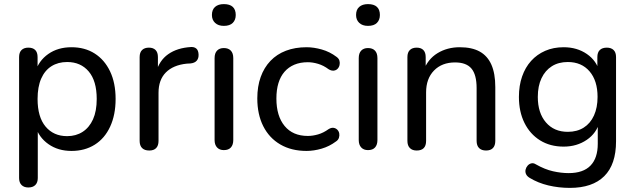

<svg xmlns="http://www.w3.org/2000/svg" viewBox="-20 -726 3093 935"><path d="M118 187Q97 187 85 175Q73 163 73 141V-448Q73 -471 85 -482.5Q97 -494 118 -494Q140 -494 151.5 -482.5Q163 -471 163 -448V-357L152 -375Q168 -430 215 -463Q262 -496 328 -496Q393 -496 441 -465.5Q489 -435 516 -378.5Q543 -322 543 -244Q543 -167 516.5 -109.5Q490 -52 441.5 -21.5Q393 9 328 9Q263 9 216 -24Q169 -57 153 -111H164V141Q164 163 152 175Q140 187 118 187ZM307 -63Q350 -63 382.5 -84Q415 -105 433 -145Q451 -185 451 -244Q451 -332 412 -378Q373 -424 307 -424Q263 -424 230.5 -403.5Q198 -383 180.5 -343Q163 -303 163 -244Q163 -156 202 -109.5Q241 -63 307 -63Z M707 7Q684 7 672 -5Q660 -17 660 -40V-448Q660 -471 672 -482.5Q684 -494 705 -494Q726 -494 737.5 -482.5Q749 -471 749 -448V-371H739Q755 -431 799 -462Q843 -493 910 -497Q926 -498 936 -489.5Q946 -481 947 -461Q948 -442 938 -430.5Q928 -419 907 -417L889 -416Q823 -409 787.5 -373Q752 -337 752 -274V-40Q752 -17 740.5 -5Q729 7 707 7Z M1070 5Q1049 5 1037 -8Q1025 -21 1025 -44V-443Q1025 -467 1037 -479.5Q1049 -492 1070 -492Q1092 -492 1104 -479.5Q1116 -467 1116 -443V-44Q1116 -21 1104.5 -8Q1093 5 1070 5ZM1070 -600Q1043 -600 1027.5 -614.5Q1012 -629 1012 -653Q1012 -679 1027.5 -692.5Q1043 -706 1070 -706Q1099 -706 1113.5 -692.5Q1128 -679 1128 -653Q1128 -629 1113.5 -614.5Q1099 -600 1070 -600Z M1473 9Q1399 9 1345 -22.5Q1291 -54 1262 -111.5Q1233 -169 1233 -247Q1233 -305 1249.5 -351Q1266 -397 1297 -429.5Q1328 -462 1372.5 -479Q1417 -496 1473 -496Q1508 -496 1547 -485Q1586 -474 1619 -449Q1630 -441 1633 -430.5Q1636 -420 1633.5 -409Q1631 -398 1623.5 -390.5Q1616 -383 1604.5 -382Q1593 -381 1580 -389Q1556 -407 1529.5 -415Q1503 -423 1479 -423Q1442 -423 1413.5 -411Q1385 -399 1365.5 -376.5Q1346 -354 1336 -321.5Q1326 -289 1326 -246Q1326 -161 1366 -112.5Q1406 -64 1479 -64Q1503 -64 1529 -71.5Q1555 -79 1580 -97Q1593 -105 1604 -103.5Q1615 -102 1622.5 -94.5Q1630 -87 1632 -76.5Q1634 -66 1630.5 -55Q1627 -44 1616 -37Q1584 -13 1546 -2Q1508 9 1473 9Z M1772 5Q1751 5 1739 -8Q1727 -21 1727 -44V-443Q1727 -467 1739 -479.5Q1751 -492 1772 -492Q1794 -492 1806 -479.5Q1818 -467 1818 -443V-44Q1818 -21 1806.5 -8Q1795 5 1772 5ZM1772 -600Q1745 -600 1729.5 -614.5Q1714 -629 1714 -653Q1714 -679 1729.5 -692.5Q1745 -706 1772 -706Q1801 -706 1815.5 -692.5Q1830 -679 1830 -653Q1830 -629 1815.5 -614.5Q1801 -600 1772 -600Z M2009 7Q1988 7 1976 -5Q1964 -17 1964 -40V-448Q1964 -471 1976 -482.5Q1988 -494 2009 -494Q2030 -494 2041.5 -482.5Q2053 -471 2053 -448V-366L2042 -381Q2063 -438 2110.5 -467Q2158 -496 2219 -496Q2278 -496 2316 -475Q2354 -454 2373 -411Q2392 -368 2392 -302V-40Q2392 -17 2380.5 -5Q2369 7 2347 7Q2325 7 2313 -5Q2301 -17 2301 -40V-297Q2301 -362 2276 -392Q2251 -422 2196 -422Q2132 -422 2093.5 -382.5Q2055 -343 2055 -276V-40Q2055 7 2009 7Z M2755 189Q2701 189 2650.5 177Q2600 165 2559 140Q2546 132 2541.5 121.5Q2537 111 2539.5 100Q2542 89 2549.5 80.5Q2557 72 2567.5 69.5Q2578 67 2589 74Q2633 99 2673 108Q2713 117 2749 117Q2820 117 2855.5 80.5Q2891 44 2891 -26V-134H2900Q2886 -78 2837.5 -45Q2789 -12 2725 -12Q2659 -12 2610 -42.5Q2561 -73 2534 -127.5Q2507 -182 2507 -254Q2507 -309 2522.5 -353.5Q2538 -398 2566.5 -429.5Q2595 -461 2635 -478.5Q2675 -496 2725 -496Q2790 -496 2838 -463Q2886 -430 2900 -374L2889 -360V-448Q2889 -471 2901 -482.5Q2913 -494 2935 -494Q2956 -494 2968 -482.5Q2980 -471 2980 -448V-38Q2980 75 2922.5 132Q2865 189 2755 189ZM2745 -84Q2790 -84 2822.5 -104.5Q2855 -125 2872.5 -163.5Q2890 -202 2890 -254Q2890 -333 2851 -378.5Q2812 -424 2745 -424Q2700 -424 2667.5 -403.5Q2635 -383 2617 -345Q2599 -307 2599 -254Q2599 -176 2638.5 -130Q2678 -84 2745 -84Z"/></svg>

Font: Nunito ExtraLight Medium
Style: Regular
Weight: 500
Version: Version 3.602